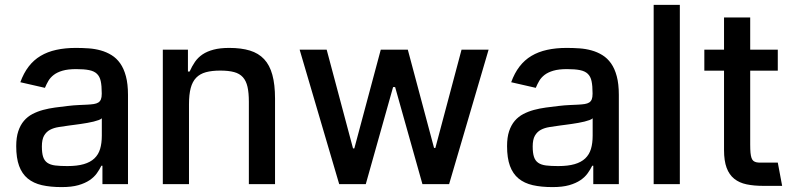

<svg xmlns="http://www.w3.org/2000/svg" viewBox="-20 -747 3221 779"><path d="M45.8 -154.1Q45.8 -189.6 54.2 -214.7Q62.5 -239.7 77.1 -256.7Q91.6 -273.8 111.7 -284.3Q131.7 -294.7 154.8 -301Q177.9 -307.2 203.5 -310.7Q229 -314.3 255 -317.1Q279.5 -320 299.2 -320.8Q318.9 -321.7 334.2 -322.4Q349.4 -323.2 360.6 -324.9Q371.8 -326.7 378.9 -331.1Q386 -335.6 389.4 -343.9Q392.8 -352.3 392.8 -366.5V-369Q392.8 -398.8 388.7 -417.8Q384.6 -436.8 373.2 -447.6Q361.9 -458.5 341.6 -462.5Q321.4 -466.6 289.1 -466.6Q255.7 -466.6 233.8 -460.2Q212 -453.8 198.2 -443.2Q184.3 -432.5 176.3 -418.9Q168.3 -405.2 162.3 -390.6L62.5 -413.4Q76 -450.6 96.4 -477.1Q116.8 -503.6 144.7 -520.2Q172.6 -536.9 208.3 -544.7Q244 -552.6 287.6 -552.6Q313.9 -552.6 339.7 -550.8Q365.4 -549 388.8 -542.4Q412.3 -535.9 432.5 -523.4Q452.8 -511 467.7 -489.9Q482.6 -468.8 490.9 -437.5Q499.3 -406.2 499.3 -362.2V0H395.6V-74.6H391.3Q383.9 -59.3 372.9 -43.9Q361.9 -28.4 343.6 -16Q325.3 -3.6 297.9 4.3Q270.6 12.1 230.1 12.1Q184.7 12.1 150.2 4.3Q115.8 -3.6 92.5 -22.7Q69.2 -41.9 57.5 -73.9Q45.8 -105.8 45.8 -154.1ZM253.2 -73.2Q293 -73.2 319.8 -81Q346.6 -88.8 362.9 -104.2Q379.3 -119.7 386.2 -142.8Q393.1 -165.8 393.1 -196.7V-267Q389.2 -263.1 380.5 -259.9Q371.8 -256.7 359.9 -253.7Q348 -250.7 334.5 -248.4Q321 -246.1 307.7 -244.1Q294.4 -242.2 282.3 -240.6Q270.2 -239 261.7 -237.9Q238.6 -234.7 218.2 -231.5Q197.8 -228.3 182.7 -220.2Q167.6 -212 158.7 -196.4Q149.9 -180.8 149.9 -152.7Q149.9 -126.4 155 -110.6Q160.2 -94.8 172.2 -86.5Q184.3 -78.1 204.2 -75.6Q224.1 -73.2 253.2 -73.2Z M742.5 -545.5V-456.7H749.3Q758.9 -478.3 771.1 -496.1Q783.4 -513.8 801.8 -526.3Q820.3 -538.7 846.6 -545.6Q872.9 -552.6 910.2 -552.6Q958.8 -552.6 993.8 -541.9Q1028.8 -531.2 1051.5 -507.1Q1074.2 -483 1085 -443.5Q1095.9 -404.1 1095.9 -346.9V0H989.7V-334.2Q989.7 -370.4 984.2 -394.7Q978.7 -419 965.4 -433.8Q952.1 -448.5 929.9 -454.5Q907.7 -460.6 873.9 -460.6Q839.5 -460.6 815.3 -454Q791.2 -447.4 775.9 -431.6Q760.7 -415.8 753.7 -389.6Q746.8 -363.3 746.8 -323.9V0H640.6V-545.5Z M1195.7 -545.5H1305.4L1412.3 -144.9H1417.6L1524.9 -545.5H1634.6L1741.1 -146.7H1746.4L1852.6 -545.5H1962.4L1802.2 0H1693.9L1583.1 -393.8H1574.9L1464.1 0H1356.2Z M2037.3 -154.1Q2037.3 -189.6 2045.6 -214.7Q2054 -239.7 2068.5 -256.7Q2083.1 -273.8 2103.2 -284.3Q2123.2 -294.7 2146.3 -301Q2169.4 -307.2 2195 -310.7Q2220.5 -314.3 2246.4 -317.1Q2271 -320 2290.7 -320.8Q2310.4 -321.7 2325.6 -322.4Q2340.9 -323.2 2352.1 -324.9Q2363.3 -326.7 2370.4 -331.1Q2377.5 -335.6 2380.9 -343.9Q2384.2 -352.3 2384.2 -366.5V-369Q2384.2 -398.8 2380.1 -417.8Q2376.1 -436.8 2364.7 -447.6Q2353.3 -458.5 2333.1 -462.5Q2312.9 -466.6 2280.5 -466.6Q2247.2 -466.6 2225.3 -460.2Q2203.5 -453.8 2189.6 -443.2Q2175.8 -432.5 2167.8 -418.9Q2159.8 -405.2 2153.8 -390.6L2054 -413.4Q2067.5 -450.6 2087.9 -477.1Q2108.3 -503.6 2136.2 -520.2Q2164.1 -536.9 2199.8 -544.7Q2235.4 -552.6 2279.1 -552.6Q2305.4 -552.6 2331.1 -550.8Q2356.9 -549 2380.3 -542.4Q2403.8 -535.9 2424 -523.4Q2444.2 -511 2459.2 -489.9Q2474.1 -468.8 2482.4 -437.5Q2490.8 -406.2 2490.8 -362.2V0H2387.1V-74.6H2382.8Q2375.4 -59.3 2364.3 -43.9Q2353.3 -28.4 2335 -16Q2316.8 -3.6 2289.4 4.3Q2262.1 12.1 2221.6 12.1Q2176.1 12.1 2141.7 4.3Q2107.2 -3.6 2084 -22.7Q2060.7 -41.9 2049 -73.9Q2037.3 -105.8 2037.3 -154.1ZM2244.7 -73.2Q2284.4 -73.2 2311.3 -81Q2338.1 -88.8 2354.4 -104.2Q2370.7 -119.7 2377.7 -142.8Q2384.6 -165.8 2384.6 -196.7V-267Q2380.7 -263.1 2372 -259.9Q2363.3 -256.7 2351.4 -253.7Q2339.5 -250.7 2326 -248.4Q2312.5 -246.1 2299.2 -244.1Q2285.9 -242.2 2273.8 -240.6Q2261.7 -239 2253.2 -237.9Q2230.1 -234.7 2209.7 -231.5Q2189.3 -228.3 2174.2 -220.2Q2159.1 -212 2150.2 -196.4Q2141.3 -180.8 2141.3 -152.7Q2141.3 -126.4 2146.5 -110.6Q2151.6 -94.8 2163.7 -86.5Q2175.8 -78.1 2195.7 -75.6Q2215.6 -73.2 2244.7 -73.2Z M2738.3 0H2632.1V-727.3H2738.3Z M2917.6 -545.5V-676.1H3023.8V-545.5H3135.7V-460.2H3023.8V-160.2Q3023.8 -140.3 3025 -127.3Q3026.3 -114.3 3029.1 -106.2Q3032 -98 3036.9 -94.1Q3041.9 -90.2 3049 -88.6Q3056.1 -87 3066.1 -87.2Q3076 -87.4 3089.1 -87.4H3135.7L3153.4 7.1H3076.7Q3038.7 7.1 3009.1 0.9Q2979.4 -5.3 2959 -21.7Q2938.6 -38 2928.1 -66.2Q2917.6 -94.5 2917.6 -138.1V-460.2H2837.7V-545.5Z"/></svg>

Font: Cannonade Med
Style: Regular
Weight: 500
Designer: Rasmus Andersson
Foundry: rsms
Version: Version 3.012;git-f93a4a705